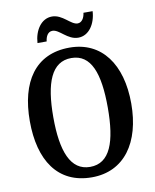

<svg xmlns="http://www.w3.org/2000/svg" viewBox="-98 -987 867 1072"><g transform="rotate(-10 335.5 -451.5)"><path d="M396 -771C457 -771 496 -832 500 -903H448C445 -876 431 -850 406 -850C368 -850 331 -913 271 -913C209 -913 170 -851 166 -781H218C221 -808 233 -834 260 -834C299 -834 335 -771 396 -771ZM336 10C520 10 623 -137 623 -358C623 -580 520 -725 337 -725C142 -725 48 -580 48 -359C48 -137 142 10 336 10ZM336 -49C225 -49 181 -164 181 -358C181 -553 225 -666 337 -666C449 -666 490 -553 490 -358C490 -164 449 -49 336 -49Z"/></g></svg>

Font: Noto Serif Ethiopic Condensed SemiBold
Style: Regular
Weight: 600
Width: 3
Designer: Monotype Design Team
Foundry: Monotype Imaging Inc.
Version: Version 2.102